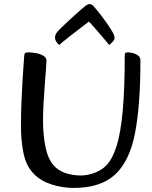

<svg xmlns="http://www.w3.org/2000/svg" viewBox="-20 -909 746 942"><path d="M342 13Q286 13 233 -4Q180 -21 148 -54Q109 -92 95.5 -156.5Q82 -221 83 -298Q83 -356 85.5 -414.5Q88 -473 91 -522Q94 -571 96.5 -602Q99 -633 99 -637Q100 -645 103 -648.5Q106 -652 121 -652Q138 -652 158.5 -648Q179 -644 193.5 -635Q208 -626 208 -613Q208 -602 205.5 -568.5Q203 -535 199.5 -490.5Q196 -446 193.5 -400Q191 -354 191 -319Q191 -250 202.5 -191Q214 -132 242 -99Q266 -72 301 -60Q336 -48 377 -48Q409 -48 444 -61Q479 -74 502 -98Q532 -129 552 -192.5Q572 -256 582 -364Q592 -472 592 -637Q592 -645 594.5 -648.5Q597 -652 608 -652Q628 -652 648.5 -642.5Q669 -633 669 -613Q669 -393 642.5 -256Q616 -119 545 -53Q474 13 342 13ZM270 -688Q263 -695 256.5 -704.5Q250 -714 250 -724Q250 -737 257 -747Q262 -755 281 -773.5Q300 -792 324 -814Q348 -836 369 -854.5Q390 -873 400 -881Q411 -889 419 -889Q428 -889 437 -881Q454 -862 473 -837.5Q492 -813 508.5 -789Q525 -765 533 -750Q542 -735 542 -722Q542 -714 532.5 -704Q523 -694 515 -688Q514 -691 503 -704Q492 -717 476.5 -735Q461 -753 445 -771.5Q429 -790 416 -803Q397 -789 373.5 -770.5Q350 -752 327 -734.5Q304 -717 288.5 -704Q273 -691 270 -688Z"/></svg>

Font: BriemHand
Style: Regular
Weight: 400
Designer: Gunnlaugur SE Briem, Eben Sorkin
Foundry: Sorkin Type
Version: Version 1.001; ttfautohint (v1.8.4.7-5d5b)